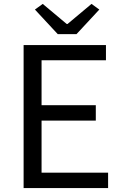

<svg xmlns="http://www.w3.org/2000/svg" viewBox="-20 -964 629 984"><path d="M101 0H534V-79H193V-346H471V-425H193V-655H523V-733H101ZM276 -789H372L489 -915L449 -944L326 -841H322L199 -944L159 -915Z"/></svg>

Font: Noto Sans CJK SC
Style: Regular
Weight: 400
Designer: Ryoko NISHIZUKA 西塚涼子 (kana, bopomofo & ideographs); Paul D. Hunt (Latin, Greek & Cyrillic); Sandoll Communications 산돌커뮤니
Foundry: Adobe
Version: Version 2.004;hotconv 1.0.118;makeotfexe 2.5.65603